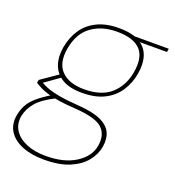

<svg xmlns="http://www.w3.org/2000/svg" viewBox="-161 -613 861 945"><g transform="rotate(20 269.0 -140.5)"><path d="M174 227Q108 227 60 207.5Q12 188 -11 152Q-34 116 -25 66Q-19 35 -5 10Q9 -15 37 -38.5Q65 -62 110 -89L130 -78Q62 -44 33.5 -10Q5 24 -3 64Q-10 107 11 139Q32 171 75 189Q118 207 177 207Q272 207 332.5 168.5Q393 130 403 71Q413 10 377 -22.5Q341 -55 235 -62Q184 -65 148 -70.5Q112 -76 87 -83.5Q62 -91 45 -99.5Q28 -108 14 -117L17 -133L111 -198L131 -191L30 -119L26 -133Q39 -128 52.5 -120.5Q66 -113 87 -106Q108 -99 144 -92.5Q180 -86 239 -82Q318 -77 361 -57.5Q404 -38 418.5 -6.5Q433 25 426 68Q419 109 390 145.5Q361 182 308 204.5Q255 227 174 227ZM238 -146Q171 -146 132.5 -170Q94 -194 80.5 -235Q67 -276 76 -326Q86 -381 113.5 -421.5Q141 -462 188 -485Q235 -508 302 -508Q372 -508 410.5 -485Q449 -462 462 -421.5Q475 -381 465 -326Q456 -276 429 -235Q402 -194 355 -170Q308 -146 238 -146ZM242 -166Q332 -166 381.5 -210Q431 -254 444 -327Q459 -410 422 -449Q385 -488 299 -488Q220 -488 166 -449Q112 -410 97 -327Q83 -247 123 -206.5Q163 -166 242 -166ZM392 -478 386 -496H566L563 -478Z"/></g></svg>

Font: DM Sans 28pt Thin
Style: Italic
Weight: 250
Italic angle: -10°
Version: Version 4.004;gftools[0.9.30]